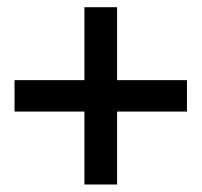

<svg xmlns="http://www.w3.org/2000/svg" viewBox="-20 -567 548 522"><path d="M209.5 -65.4V-547.4H298.3V-65.4ZM19.5 -263.7V-349.1H488.3V-263.7Z"/></svg>

Font: Reddit Sans Medium
Style: Regular
Weight: 500
Designer: Stephen Hutchings
Foundry: Reddit
Version: Version 1.014